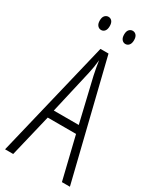

<svg xmlns="http://www.w3.org/2000/svg" viewBox="-221 -950 840 1018"><g transform="rotate(30 198.5 -441.5)"><path d="M93.3 -842.8Q93.3 -862.8 102.3 -872.8Q111.3 -882.8 124.3 -882.8Q137.2 -882.8 145.8 -872.8Q154.3 -862.8 154.3 -842.8Q154.3 -822.8 145.8 -812.5Q137.2 -802.2 124.3 -802.2Q111.3 -802.2 102.3 -812.5Q93.3 -822.8 93.3 -842.8ZM242.2 -843Q242.2 -862.8 251 -872.8Q259.8 -882.8 272.7 -882.8Q285.6 -882.8 294.4 -872.8Q303.2 -862.8 303.2 -842.8Q303.2 -822.8 294.4 -812.5Q285.6 -802.2 272.7 -802.2Q259.8 -802.2 251 -812.7Q242.2 -823.2 242.2 -843ZM397 0H348.1L285.2 -258.8H111.8L49.8 0H0L171.9 -713.9H221.2ZM273.9 -307.1 210.9 -573.2Q200.2 -623.5 195.8 -658.2Q191.4 -613.8 182.1 -573.2L121.1 -307.1Z"/></g></svg>

Font: Open Sans Hebrew Condensed Light
Style: Regular
Weight: 300
Width: 3
Foundry: Ascender Corporation, Yanek Iontef
Version: Version 2.001;PS 002.001;hotconv 1.0.70;makeotf.lib2.5.58329